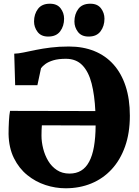

<svg xmlns="http://www.w3.org/2000/svg" viewBox="-20 -1001 746 1032"><path d="M332.5 11Q278 11 224.5 -6.5Q171 -24 126.8 -59.8Q82.5 -95.5 55 -150.8Q27.5 -206 26 -281Q26 -313.5 28 -349.8Q30 -386 34 -405L492.5 -404Q488.5 -489 472.5 -552Q456.5 -615 423 -650Q389.5 -685 334 -685Q293.5 -685 266.5 -676.8Q239.5 -668.5 223.8 -656.8Q208 -645 200.5 -634.5L181 -543H61.5L56.5 -712.5Q78 -713 106.8 -719Q135.5 -725 172 -732.5Q208.5 -740 252.8 -745.5Q297 -751 350.5 -751Q426.5 -751 487 -726.5Q547.5 -702 590 -654.5Q632.5 -607 655.2 -537.8Q678 -468.5 678 -379Q678 -286 652.2 -213.5Q626.5 -141 580.2 -91Q534 -41 471 -15Q408 11 332.5 11ZM353.5 -68Q389.5 -68 415.8 -83.8Q442 -99.5 459.2 -131.8Q476.5 -164 485 -212.5Q493.5 -261 494 -326.5L205 -327.5Q204 -314 203.5 -301.2Q203 -288.5 203 -271.5Q203 -238.5 212 -202.5Q221 -166.5 239.2 -136Q257.5 -105.5 286 -86.8Q314.5 -68 353.5 -68ZM238.5 -804.5Q201 -804.5 182 -829.5Q163 -854.5 163 -885.5Q163 -925 184 -953Q205 -981 247.5 -981H248.5Q287 -981 305.8 -956.2Q324.5 -931.5 324.5 -900.5Q324.5 -861 303.5 -832.8Q282.5 -804.5 239.5 -804.5ZM456 -804.5Q418 -804.5 399 -829.5Q380 -854.5 380 -885.5Q380 -925 401 -953Q422 -981 465 -981H466Q504 -981 522.8 -956.2Q541.5 -931.5 541.5 -900.5Q541.5 -861 520.5 -832.8Q499.5 -804.5 457 -804.5Z"/></svg>

Font: Merriweather 24pt Black
Style: Regular
Weight: 900
Designer: Eben Sorkin
Foundry: Eben Sorkin
Version: Version 2.100